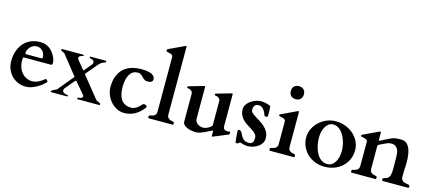

<svg xmlns="http://www.w3.org/2000/svg" viewBox="-58 -1364 4371 1939"><g transform="rotate(15 2128.0 -395.0)"><path d="M34.2 -197.8Q34.2 -254.9 50.3 -303Q66.4 -351.1 96.7 -386.2Q127 -421.4 170.7 -440.9Q214.4 -460.4 270 -460.4Q286.6 -460.4 299.8 -458.3Q313 -456.1 324 -452.4Q335 -448.7 344.5 -443.6Q354 -438.5 363.8 -432.6Q375 -426.8 389.4 -411.6Q403.8 -396.5 416.5 -376.5Q429.2 -356.4 438 -333.7Q446.8 -311 446.8 -290Q446.8 -283.2 444.1 -275.1Q441.4 -267.1 435.1 -267.1H147Q142.1 -267.1 140.4 -258.3Q138.7 -249.5 138.7 -236.8Q138.7 -193.8 151.1 -160.4Q163.6 -127 184.6 -103.8Q205.6 -80.6 232.9 -68.6Q260.3 -56.6 290.5 -56.6Q309.6 -56.6 327.1 -61.8Q344.7 -66.9 360.8 -75.2Q377 -83.5 391.1 -93.8Q405.3 -104 418 -114.3Q420.9 -115.2 421.9 -115.2Q423.3 -115.2 425.8 -112.8Q430.2 -108.9 434.6 -103.8Q439 -98.6 441.4 -95.2Q442.9 -93.8 442.9 -92.3Q442.9 -90.8 440.9 -88.9Q424.8 -69.8 401.4 -51.5Q377.9 -33.2 351.3 -18.8Q324.7 -4.4 296.9 4.4Q269 13.2 244.1 13.2Q193.8 13.2 154.8 -5.1Q115.7 -23.4 88.9 -53.2Q62 -83 48.1 -120.8Q34.2 -158.7 34.2 -197.8ZM320.8 -304.7Q333.5 -304.7 333.5 -315.9Q333.5 -335 327.4 -351.8Q321.3 -368.7 310.1 -381.6Q298.8 -394.5 283 -401.9Q267.1 -409.2 247.6 -409.2Q224.1 -409.2 206.5 -399.2Q189 -389.2 176.8 -375Q164.6 -360.8 158.4 -345.7Q152.3 -330.6 152.3 -319.8Q152.3 -311.5 154.8 -308.1Q157.2 -304.7 161.1 -304.7Z M723.6 -449.2Q726.6 -449.2 727.1 -445.8Q727.5 -442.4 727.5 -440.9Q727.1 -437 719.7 -435.3Q712.4 -433.6 703.6 -430.9Q694.8 -428.2 687.5 -422.9Q680.2 -417.5 680.2 -406.7Q680.2 -402.3 681.2 -397.9Q682.1 -393.6 684.6 -391.1L748.5 -312.5Q752.4 -308.1 756.6 -303Q760.7 -297.9 764.6 -297.9Q767.1 -297.9 771 -302.7L828.1 -371.1Q834.5 -378.4 837.4 -384Q840.3 -389.6 840.3 -398.9Q840.3 -413.6 832.5 -419.2Q824.7 -424.8 815.2 -427.5Q805.7 -430.2 797.9 -432.6Q790 -435.1 790 -443.4Q790 -445.3 790.8 -447.3Q791.5 -449.2 795.4 -449.2H958Q960.9 -449.2 961.4 -448Q961.9 -446.8 961.9 -440.9Q961.9 -439 961.4 -436Q960.9 -433.1 958 -431.6Q943.8 -427.7 933.6 -423.1Q923.3 -418.5 914.6 -412.1Q905.8 -405.8 897.7 -397.2Q889.6 -388.7 879.9 -377L790.5 -270.5Q789.1 -268.1 788.8 -266.8Q788.6 -265.6 788.6 -262.7L964.4 -44.4Q969.2 -38.1 977.8 -34.4Q986.3 -30.8 994.4 -27.3Q1002.4 -23.9 1008.3 -19.8Q1014.2 -15.6 1014.2 -8.8Q1014.2 -4.4 1013.2 -2.9Q1012.2 -1.5 1008.3 0H781.2Q777.3 0 776.9 -3.9Q776.4 -7.8 776.4 -9.3Q776.4 -15.6 784.4 -16.8Q792.5 -18.1 802.5 -19.5Q812.5 -21 820.6 -25.4Q828.6 -29.8 828.6 -43Q828.6 -49.8 824.5 -55.2Q820.3 -60.5 816.4 -64.9L732.4 -163.6Q728.5 -168.9 726.3 -171.9Q724.1 -174.8 717.3 -174.8Q711.4 -174.8 707.8 -169.7Q704.1 -164.6 700.2 -160.6L628.4 -75.2Q622.1 -67.9 620.1 -60.3Q618.2 -52.7 618.2 -48.3Q618.2 -39.6 624.8 -33Q631.3 -26.4 640.6 -22.2Q649.9 -18.1 659.2 -16.1Q668.5 -14.2 674.3 -14.2Q676.3 -14.2 677 -11.7Q677.7 -9.3 677.7 -6.8Q677.7 -4.4 677 -2.2Q676.3 0 674.3 0H507.8Q502.4 0 501.2 -2.2Q500 -4.4 500 -8.8Q500 -13.2 507.8 -18.1Q515.6 -22.9 525.6 -27.6Q535.6 -32.2 545.7 -37.4Q555.7 -42.5 560.1 -47.9L694.3 -210.4L535.2 -410.6Q531.2 -415 524.2 -418.7Q517.1 -422.4 509.8 -425.5Q502.4 -428.7 497.3 -432.1Q492.2 -435.5 492.2 -439.5Q493.2 -449.2 503.9 -449.2Z M1070.3 -206.5Q1070.8 -277.3 1091.8 -325.9Q1112.8 -374.5 1147.9 -404.3Q1183.1 -434.1 1229.7 -447.3Q1276.4 -460.4 1327.6 -460.4Q1338.4 -460.4 1353.3 -459.7Q1368.2 -459 1384 -456.8Q1399.9 -454.6 1415.3 -450.2Q1430.7 -445.8 1443.1 -438.2Q1455.6 -430.7 1463.1 -419.7Q1470.7 -408.7 1470.7 -393.1Q1470.7 -381.3 1466.3 -374.3Q1461.9 -367.2 1454.1 -363Q1446.3 -358.9 1436 -357.4Q1425.8 -356 1414.1 -356Q1400.4 -356 1390.9 -360.6Q1381.3 -365.2 1373.5 -371.8Q1365.7 -378.4 1358.9 -386.5Q1352.1 -394.5 1344 -401.1Q1335.9 -407.7 1325.7 -412.4Q1315.4 -417 1300.8 -417Q1266.6 -417 1244.6 -399.7Q1222.7 -382.3 1210.2 -355.7Q1197.8 -329.1 1193.1 -297.4Q1188.5 -265.6 1188.5 -236.8Q1188.5 -197.8 1195.8 -164.8Q1203.1 -131.8 1219.5 -107.9Q1235.8 -84 1262 -70.6Q1288.1 -57.1 1325.2 -57.1Q1338.9 -57.1 1352.3 -61.5Q1365.7 -65.9 1378.2 -73.5Q1390.6 -81.1 1401.6 -90.8Q1412.6 -100.6 1421.9 -111.8Q1426.8 -117.7 1431.4 -121.6Q1436 -125.5 1445.8 -125.5Q1457.5 -125.5 1466.1 -119.4Q1474.6 -113.3 1474.6 -106.4Q1474.6 -104.5 1473.9 -101.3Q1473.1 -98.1 1468.8 -92.3Q1450.2 -68.8 1428.7 -49.3Q1407.2 -29.8 1382.8 -16.1Q1358.4 -2.4 1330.3 5.1Q1302.2 12.7 1270.5 12.7Q1228.5 12.7 1192.1 -6.1Q1155.8 -24.9 1128.7 -55.9Q1101.6 -86.9 1085.9 -126.2Q1070.3 -165.5 1070.3 -206.5Z M1783.2 -14.6Q1783.2 -11.7 1782.2 -6.3Q1781.2 -1 1778.3 0H1523.4Q1520.5 -1 1519.5 -6.3Q1518.6 -11.7 1518.6 -14.6Q1518.6 -17.1 1520 -22.5Q1521.5 -27.8 1523.4 -28.8Q1529.8 -31.7 1541.5 -33.4Q1553.2 -35.2 1564.9 -40.3Q1576.7 -45.4 1585.4 -56.4Q1594.2 -67.4 1594.2 -88.9V-658.2Q1594.2 -669.9 1587.9 -676.5Q1581.5 -683.1 1571.8 -686.5Q1562 -689.9 1550.8 -692.1Q1539.6 -694.3 1529.3 -697.3Q1522.9 -699.7 1522.9 -710.9Q1522.9 -713.4 1524.4 -717.5Q1525.9 -721.7 1530.3 -724.1L1691.9 -800.3Q1693.8 -801.3 1696.3 -802.2Q1698.7 -803.2 1701.7 -803.2Q1705.6 -803.2 1706.5 -800.5Q1707.5 -797.9 1707.5 -791.5V-88.9Q1707.5 -67.4 1716.3 -56.4Q1725.1 -45.4 1736.8 -40.3Q1748.5 -35.2 1760.3 -33.4Q1772 -31.7 1778.3 -28.8Q1780.3 -27.8 1781.7 -22.5Q1783.2 -17.1 1783.2 -14.6Z M1880.4 -356.4Q1878.9 -370.6 1867.4 -380.6Q1856 -390.6 1842.8 -393.6Q1839.4 -394.5 1835.2 -394.8Q1831.1 -395 1827.6 -395.8Q1824.2 -396.5 1822 -398.2Q1819.8 -399.9 1819.8 -404.3Q1819.8 -408.2 1821 -411.1Q1822.3 -414.1 1827.6 -415.5L1976.6 -458.5Q1979.5 -459.5 1982.7 -460Q1985.8 -460.4 1988.8 -460.4Q1993.7 -460.4 1993.7 -452.1V-122.6Q1993.7 -106 2001.2 -92.5Q2008.8 -79.1 2021 -69.8Q2033.2 -60.5 2048.8 -55.7Q2064.5 -50.8 2081.1 -50.8Q2092.8 -50.8 2105.5 -54.7Q2118.2 -58.6 2129.9 -64.7Q2141.6 -70.8 2151.9 -78.9Q2162.1 -86.9 2168.5 -95.7V-356.9Q2167 -371.1 2155.5 -381.1Q2144 -391.1 2130.9 -394Q2127.4 -395 2123.3 -395.3Q2119.1 -395.5 2115.7 -396.2Q2112.3 -397 2110.1 -398.7Q2107.9 -400.4 2107.9 -404.8Q2107.9 -408.7 2109.1 -411.6Q2110.4 -414.6 2115.7 -416L2264.6 -458.5Q2267.6 -459.5 2270.8 -460Q2273.9 -460.4 2276.9 -460.4Q2281.7 -460.4 2281.7 -456.1V-119.1Q2284.2 -97.7 2293.9 -88.4Q2303.7 -79.1 2325.7 -79.1L2354 -81.1Q2356 -81.1 2356.4 -74.5Q2356.9 -67.9 2356.9 -64.9Q2356.9 -64 2355.7 -58.6Q2354.5 -53.2 2349.6 -50.8L2201.2 10.3Q2200.2 10.7 2196.3 12Q2192.4 13.2 2191.9 13.2Q2188.5 13.2 2187.7 9Q2187 4.9 2187 1V-45.9Q2185.5 -47.9 2182.1 -47.9Q2181.2 -47.9 2180.2 -47.9Q2179.2 -47.9 2179.2 -46.9L2101.1 -8.8Q2090.3 -4.9 2081.1 -1.2Q2071.8 2.4 2062.7 5.9Q2053.7 9.3 2043.5 11.2Q2033.2 13.2 2021 13.2Q2000.5 13.2 1975.8 9Q1951.2 4.9 1929.9 -4.2Q1908.7 -13.2 1894.5 -27.3Q1880.4 -41.5 1880.4 -61.5V-356.4Z M2482.4 -2.9Q2478 -2.9 2474.6 -0.5Q2471.2 2 2468 5.1Q2464.8 8.3 2461.9 10.7Q2459 13.2 2455.1 13.2H2437.5Q2436.5 13.2 2434.6 -1Q2432.6 -15.1 2430.4 -34.9Q2428.2 -54.7 2426.8 -75.9Q2425.3 -97.2 2425.3 -111.3Q2425.3 -119.1 2430.9 -121.3Q2436.5 -123.5 2442.9 -123.5Q2446.3 -123.5 2450.4 -121.1Q2454.6 -118.7 2458.3 -115Q2461.9 -111.3 2464.8 -107.4Q2467.8 -103.5 2469.2 -100.6Q2477.5 -82.5 2485.8 -67.9Q2494.1 -53.2 2504.9 -43Q2515.6 -32.7 2530.3 -27.1Q2544.9 -21.5 2565.4 -21.5Q2581.1 -21.5 2590.8 -26.9Q2600.6 -32.2 2606 -41Q2611.3 -49.8 2613 -61Q2614.7 -72.3 2614.7 -84.5Q2614.7 -108.9 2600.1 -125.7Q2585.4 -142.6 2563.7 -157.2Q2542 -171.9 2516.4 -187Q2490.7 -202.1 2469 -222.2Q2447.3 -242.2 2432.6 -269.8Q2418 -297.4 2418 -337.9Q2418 -361.3 2432.6 -383.5Q2447.3 -405.8 2470.7 -422.9Q2494.1 -439.9 2523.2 -450.2Q2552.2 -460.4 2581.1 -460.4Q2596.2 -460.4 2611.6 -457.8Q2627 -455.1 2639.9 -451.7Q2652.8 -448.2 2661.9 -444.8Q2670.9 -441.4 2673.3 -439.9Q2676.8 -437.5 2679 -432.4Q2681.2 -427.2 2681.9 -416Q2682.6 -404.8 2682.9 -386Q2683.1 -367.2 2683.1 -336.9Q2683.1 -328.6 2677 -325Q2670.9 -321.3 2665 -321.3Q2659.7 -321.3 2654.5 -323.2Q2649.4 -325.2 2647.9 -329.6Q2642.1 -344.7 2634.8 -360.1Q2627.4 -375.5 2617.9 -387.9Q2608.4 -400.4 2595.7 -408Q2583 -415.5 2566.4 -415.5Q2556.6 -415.5 2546.9 -413.1Q2537.1 -410.6 2529.3 -403.6Q2521.5 -396.5 2516.8 -384.3Q2512.2 -372.1 2512.2 -353Q2512.2 -336.4 2527.6 -322.3Q2543 -308.1 2565.9 -293.7Q2588.9 -279.3 2616 -262.7Q2643.1 -246.1 2666 -224.6Q2689 -203.1 2704.3 -175Q2719.7 -147 2719.7 -108.9Q2719.7 -80.6 2705.1 -57.9Q2690.4 -35.2 2667.5 -19.5Q2644.5 -3.9 2616.5 4.6Q2588.4 13.2 2561.5 13.2Q2547.9 13.2 2534.2 10.7Q2520.5 8.3 2509.3 5.1Q2498 2 2490.7 -0.5Q2483.4 -2.9 2482.4 -2.9Z M2790.5 0Q2787.6 -1 2786.6 -6.6Q2785.6 -12.2 2785.6 -15.1Q2785.6 -17.6 2787.1 -22.9Q2788.6 -28.3 2790.5 -29.3Q2796.9 -32.2 2808.6 -33.9Q2820.3 -35.6 2832 -40.8Q2843.8 -45.9 2852.5 -56.9Q2861.3 -67.9 2861.3 -89.4V-323.7Q2861.3 -335.4 2855 -342Q2848.6 -348.6 2838.9 -352.1Q2829.1 -355.5 2817.9 -357.7Q2806.6 -359.9 2796.4 -362.8Q2793.5 -363.8 2791.7 -365.5Q2790 -367.2 2790 -372.6Q2790 -375 2791.5 -377.4Q2793 -379.9 2797.4 -382.3L2959 -458.5Q2960.9 -459.5 2963.1 -460.4Q2965.3 -461.4 2966.3 -461.4Q2974.6 -461.4 2974.6 -449.7V-89.4Q2974.6 -67.9 2983.4 -56.9Q2992.2 -45.9 3003.9 -40.8Q3015.6 -35.6 3027.3 -33.9Q3039.1 -32.2 3045.4 -29.3Q3047.4 -28.3 3048.8 -22.9Q3050.3 -17.6 3050.3 -15.1Q3050.3 -12.2 3049.3 -6.6Q3048.3 -1 3045.4 0ZM2840.3 -638.2Q2840.3 -669.4 2858.9 -688Q2877.4 -706.5 2908.7 -706.5Q2939.9 -706.5 2958.5 -688Q2977.1 -669.4 2977.1 -638.2Q2977.1 -606.9 2958.5 -588.6Q2939.9 -570.3 2908.7 -570.3Q2877.4 -570.3 2858.9 -588.6Q2840.3 -606.9 2840.3 -638.2Z M3111.3 -228Q3111.3 -273.9 3131.6 -315.9Q3151.9 -357.9 3186 -390.1Q3220.2 -422.4 3265.6 -441.4Q3311 -460.4 3361.3 -460.4Q3414.1 -460.4 3461.4 -442.4Q3508.8 -424.3 3544.7 -392.8Q3580.6 -361.3 3601.6 -318.6Q3622.6 -275.9 3622.6 -226.1Q3622.6 -175.3 3603.3 -131.6Q3584 -87.9 3549.8 -55.7Q3515.6 -23.4 3468.5 -5.1Q3421.4 13.2 3365.7 13.2Q3310.5 13.2 3263.9 -5.6Q3217.3 -24.4 3183.3 -56.9Q3149.4 -89.4 3130.4 -133.3Q3111.3 -177.2 3111.3 -228ZM3236.3 -258.8Q3236.3 -232.4 3240.2 -204.3Q3244.1 -176.3 3252 -149.7Q3259.8 -123 3271.7 -99.6Q3283.7 -76.2 3300.3 -58.3Q3316.9 -40.5 3337.9 -30.3Q3358.9 -20 3385.3 -20Q3414.1 -20 3434.8 -34.9Q3455.6 -49.8 3469 -73.7Q3482.4 -97.7 3488.8 -127.4Q3495.1 -157.2 3495.1 -187Q3495.1 -210.9 3490.7 -237.5Q3486.3 -264.2 3477.5 -290.3Q3468.8 -316.4 3456.1 -340.3Q3443.4 -364.3 3426.5 -382.6Q3409.7 -400.9 3388.9 -411.6Q3368.2 -422.4 3343.8 -422.4Q3316.4 -422.4 3296.1 -407.5Q3275.9 -392.6 3262.7 -368.9Q3249.5 -345.2 3242.9 -316.2Q3236.3 -287.1 3236.3 -258.8Z M3812 -473.6Q3814 -474.6 3816.2 -475.6Q3818.4 -476.6 3819.3 -476.6Q3827.6 -476.6 3827.6 -464.8V-388.7Q3829.1 -383.8 3831.5 -383.8Q3834 -383.8 3835.4 -384Q3836.9 -384.3 3839.4 -385.7Q3870.6 -401.9 3892.3 -412.8Q3914.1 -423.8 3929.9 -431.4Q3945.8 -439 3958.3 -443.1Q3970.7 -447.3 3983.4 -449.5Q3996.1 -451.7 4011.2 -452.1Q4026.4 -452.6 4048.3 -452.6Q4072.3 -452.6 4089.8 -442.4Q4107.4 -432.1 4119.4 -415.3Q4131.3 -398.4 4138.9 -376.7Q4146.5 -355 4150.4 -332.3Q4154.3 -309.6 4155.8 -287.4Q4157.2 -265.1 4157.2 -247.1Q4157.2 -230 4156.5 -215.3Q4155.8 -200.7 4155 -183.3Q4154.3 -166 4153.6 -144Q4152.8 -122.1 4152.8 -90.8Q4152.8 -76.2 4158.2 -66.4Q4163.6 -56.6 4172.1 -50.3Q4180.7 -43.9 4190.9 -40.8Q4201.2 -37.6 4210.9 -35.6Q4220.7 -33.7 4228.8 -32.5Q4236.8 -31.2 4241.2 -29.3Q4243.2 -28.3 4244.6 -22.9Q4246.1 -17.6 4246.1 -15.1Q4246.1 -12.2 4245.1 -6.6Q4244.1 -1 4241.2 0H3968.8Q3965.8 -1 3964.8 -6.6Q3963.9 -12.2 3963.9 -15.1Q3963.9 -17.6 3965.3 -22.9Q3966.8 -28.3 3968.8 -29.3Q3975.1 -32.2 3985.6 -33.9Q3996.1 -35.6 4007.1 -41.5Q4018.1 -47.4 4027.1 -59.3Q4036.1 -71.3 4039.1 -94.7Q4040 -102.1 4040.8 -108.4Q4041.5 -114.7 4042 -121.3Q4042.5 -127.9 4042.7 -135.7Q4043 -143.6 4043 -153.8Q4043 -175.8 4042.5 -200.7Q4042 -225.6 4042 -256.3Q4042 -280.3 4039.8 -303.7Q4037.6 -327.1 4029.1 -345.7Q4020.5 -364.3 4003.9 -376Q3987.3 -387.7 3958 -387.7Q3947.8 -387.7 3939.7 -386.5Q3931.6 -385.3 3920.2 -380.9Q3908.7 -376.5 3890.1 -367.7Q3871.6 -358.9 3840.3 -343.8Q3836.4 -341.3 3832.3 -338.1Q3828.1 -335 3827.6 -330.1V-90.8Q3827.6 -68.8 3836.4 -57.4Q3845.2 -45.9 3856.9 -40.8Q3868.7 -35.6 3880.4 -33.9Q3892.1 -32.2 3898.4 -29.3Q3900.4 -28.3 3901.9 -22.9Q3903.3 -17.6 3903.3 -15.1Q3903.3 -12.2 3902.3 -6.6Q3901.4 -1 3898.4 0H3643.6Q3640.6 -1 3639.6 -6.6Q3638.7 -12.2 3638.7 -15.1Q3638.7 -17.6 3640.1 -22.9Q3641.6 -28.3 3643.6 -29.3Q3649.9 -32.2 3661.6 -33.9Q3673.3 -35.6 3685.1 -40.8Q3696.8 -45.9 3705.6 -57.4Q3714.4 -68.8 3714.4 -90.8V-338.9Q3714.4 -350.6 3708 -357.2Q3701.7 -363.8 3691.9 -367.2Q3682.1 -370.6 3670.9 -372.8Q3659.7 -375 3649.4 -377.9Q3646.5 -378.9 3644.8 -380.6Q3643.1 -382.3 3643.1 -387.7Q3643.1 -390.1 3644.5 -392.6Q3646 -395 3650.4 -397.5Z"/></g></svg>

Font: Cardo
Style: Bold
Weight: 700
Designer: David J. Perry
Foundry: David J. Perry
Version: Version 1.0011